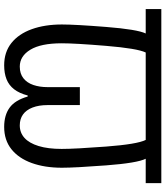

<svg xmlns="http://www.w3.org/2000/svg" viewBox="42 -796 775 898"><g transform="rotate(90 429.0 -346.5)"><path d="M285 21Q223 21 180.5 -13Q138 -47 116 -108Q94 -169 94 -249Q94 -311 105.5 -456Q117 -601 136 -641H22V-714H836V-641H722Q742 -601 753 -456Q764 -311 764 -249Q764 -169 742 -108Q720 -47 677.5 -13Q635 21 573 21Q518 21 483 -4.5Q448 -30 431 -89H426Q416 -50 397 -25.5Q378 -1 350 10Q322 21 285 21ZM291 -52Q324 -52 345.5 -69Q367 -86 377 -115.5Q387 -145 387 -182V-333H471V-182Q471 -141 482.5 -111.5Q494 -82 515 -67Q536 -52 566 -52Q600 -52 624.5 -74Q649 -96 662.5 -140Q676 -184 676 -248Q676 -311 665 -456Q654 -601 634 -641H225Q206 -601 194 -456Q182 -311 182 -248Q182 -151 212 -101.5Q242 -52 291 -52Z"/></g></svg>

Font: sinhala115
Style: Regular
Weight: 400
Designer: Jelle Bosma - Monotype Design Team
Foundry: Monotype Imaging Inc.
Version: Version 2.006